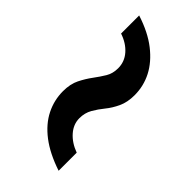

<svg xmlns="http://www.w3.org/2000/svg" viewBox="-2 -601 563 563"><g transform="rotate(-45 279.5 -319.5)"><path d="M361 -241Q332 -241 310.5 -251Q289 -261 272.5 -274.5Q256 -288 238.5 -298Q221 -308 199 -308Q174 -308 153.5 -290Q133 -272 122 -242H47Q65 -296 91.5 -330.5Q118 -365 151 -381.5Q184 -398 221 -398Q251 -398 272 -387.5Q293 -377 310.5 -364Q328 -351 344.5 -341Q361 -331 383 -331Q410 -331 430.5 -349Q451 -367 461 -397H536Q519 -344 492 -309.5Q465 -275 432 -258Q399 -241 361 -241Z"/></g></svg>

Font: DM Sans 18pt Medium
Style: Italic
Weight: 500
Italic angle: -10°
Designer: Colophon Foundry, Jonny Pinhorn
Foundry: Colophon Foundry
Version: Version 4.004;gftools[0.9.30]